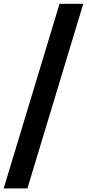

<svg xmlns="http://www.w3.org/2000/svg" viewBox="-78 -780 471 1040"><path d="M-58 240.5 244.5 -759.5H373L70.5 240.5Z"/></svg>

Font: Newsreader 9pt ExtraBold
Style: Italic
Weight: 800
Italic angle: -17°
Designer: Hugues Gentile
Foundry: Production Type
Version: Version 1.003